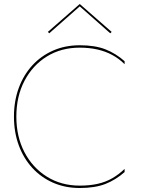

<svg xmlns="http://www.w3.org/2000/svg" viewBox="-20 -935 725 963"><path d="M62 -350Q62 -452 103 -530Q144 -608 215.5 -652Q287 -696 380 -696Q427 -696 467.5 -687Q508 -678 542.5 -659.5Q577 -641 605 -613V-628Q561 -667 509 -687.5Q457 -708 380 -708Q307 -708 246.5 -681.5Q186 -655 142 -607Q98 -559 74 -493.5Q50 -428 50 -350Q50 -272 74 -206.5Q98 -141 142 -93Q186 -45 246.5 -18.5Q307 8 380 8Q457 8 509 -12.5Q561 -33 605 -72V-88Q576 -60 543 -41Q510 -22 470 -13Q430 -4 380 -4Q287 -4 215 -49Q143 -94 102.5 -172Q62 -250 62 -350ZM380 -903 533 -768 540 -775 380 -915 220 -775 227 -768Z"/></svg>

Font: Jost Thin
Style: Regular
Weight: 250
Version: Version 3.710